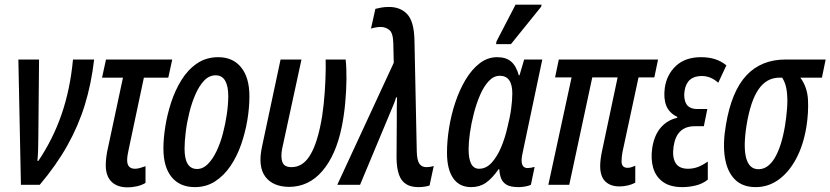

<svg xmlns="http://www.w3.org/2000/svg" viewBox="-20 -795 3572 826"><path d="M70 0 59 -539H148L145 -213Q145 -143 141 -103H145Q208 -196 245 -303.5Q282 -411 294 -539H385Q373 -435 345 -344Q317 -253 269.5 -168.5Q222 -84 151 0Z M529 11Q484 11 459.5 -13.5Q435 -38 435 -84Q435 -101 437.5 -121Q440 -141 446 -166L509 -461H419L436 -539H721L704 -461H599L534 -154Q531 -140 529 -128.5Q527 -117 527 -106Q527 -69 561 -69Q571 -69 583 -72.5Q595 -76 606 -80V-8Q589 2 568.5 6.5Q548 11 529 11Z M818 10Q754 10 718.5 -33Q683 -76 683 -156Q683 -198 691 -249.5Q699 -301 716 -353.5Q733 -406 760.5 -450.5Q788 -495 827.5 -522Q867 -549 919 -549Q982 -549 1017.5 -505Q1053 -461 1053 -381Q1053 -331 1044 -277.5Q1035 -224 1017 -172.5Q999 -121 971 -80Q943 -39 905 -14.5Q867 10 818 10ZM828 -68Q853 -68 874 -89Q895 -110 911.5 -144.5Q928 -179 939 -221Q950 -263 956 -305Q962 -347 962 -382Q962 -425 948.5 -448Q935 -471 908 -471Q880 -471 858.5 -448.5Q837 -426 821 -389.5Q805 -353 794.5 -310.5Q784 -268 779 -227Q774 -186 774 -155Q774 -68 828 -68Z M1223 9Q1153 8 1121 -35.5Q1089 -79 1107 -163L1187 -539H1277L1194 -156Q1187 -121 1194.5 -98.5Q1202 -76 1234 -76Q1280 -76 1310 -121Q1340 -166 1358 -253Q1367 -294 1372.5 -347Q1378 -400 1380 -451.5Q1382 -503 1381 -539H1467Q1471 -503 1470.5 -453.5Q1470 -404 1465 -350.5Q1460 -297 1450 -248Q1425 -127 1366.5 -59Q1308 9 1223 9Z M1780 10Q1729 10 1707 -22.5Q1685 -55 1686 -127L1687 -280Q1687 -304 1687 -329Q1687 -354 1688 -376H1684Q1680 -361 1673.5 -346Q1667 -331 1661 -316L1529 0H1431L1674 -525L1672 -609Q1671 -653 1655 -666Q1639 -679 1618 -679Q1608 -679 1596.5 -677Q1585 -675 1576 -672L1595 -757Q1607 -760 1621 -762.5Q1635 -765 1651 -765Q1701 -766 1731 -735Q1761 -704 1763 -624L1773 -143Q1774 -106 1784 -91Q1794 -76 1814 -76Q1832 -76 1846 -81L1828 3Q1807 10 1780 10Z M2007 10Q1956 10 1929.5 -28.5Q1903 -67 1903 -138Q1903 -189 1912 -245Q1921 -301 1939 -355Q1957 -409 1983.5 -453Q2010 -497 2044 -523Q2078 -549 2119 -549Q2157 -549 2179 -530Q2201 -511 2212 -471H2215L2235 -539H2313L2231 -150Q2228 -137 2226 -125.5Q2224 -114 2224 -105Q2224 -72 2250 -72Q2262 -72 2280 -77L2264 0Q2254 5 2238.5 7.5Q2223 10 2211 10Q2175 10 2158 -1Q2141 -12 2135 -29.5Q2129 -47 2128 -67H2125Q2097 -27 2070 -8.5Q2043 10 2007 10ZM2041 -69Q2072 -69 2096 -96Q2120 -123 2136.5 -163Q2153 -203 2162 -243Q2174 -290 2179 -327Q2184 -364 2184 -393Q2184 -469 2130 -469Q2104 -469 2082.5 -446Q2061 -423 2045 -385.5Q2029 -348 2018 -305Q2007 -262 2001.5 -222Q1996 -182 1996 -153Q1996 -69 2041 -69ZM2114 -605 2116 -617 2198 -775H2310L2308 -766L2178 -605Z M2645 7Q2606 7 2584 -14.5Q2562 -36 2562 -81Q2562 -109 2571 -150L2637 -462H2528L2429 0H2339L2439 -462H2368L2384 -539H2811L2795 -462H2727L2658 -141Q2656 -131 2655 -121Q2654 -111 2654 -101Q2654 -73 2680 -73Q2689 -73 2697.5 -76Q2706 -79 2713 -82V-9Q2698 -1 2680 3Q2662 7 2645 7Z M2916 10Q2863 10 2832 -12.5Q2801 -35 2790 -73Q2779 -111 2786 -159Q2795 -215 2823.5 -247Q2852 -279 2893 -288L2894 -292Q2859 -309 2846.5 -340Q2834 -371 2840 -417Q2848 -474 2888 -511.5Q2928 -549 2996 -549Q3028 -549 3054.5 -541Q3081 -533 3105 -514L3070 -439Q3038 -468 2999 -468Q2935 -468 2925 -404Q2920 -370 2932.5 -348Q2945 -326 2981 -326H3023L3008 -252H2969Q2891 -252 2878 -166Q2871 -120 2886 -94.5Q2901 -69 2940 -69Q2960 -69 2979.5 -75.5Q2999 -82 3025 -100V-22Q3002 -4 2973 3Q2944 10 2916 10Z M3231 10Q3174 10 3141 -23.5Q3108 -57 3098.5 -117.5Q3089 -178 3103 -258Q3127 -402 3191 -470.5Q3255 -539 3360 -539H3532L3516 -461H3423Q3453 -421 3456 -366Q3459 -311 3449 -248Q3436 -170 3405 -112Q3374 -54 3329.5 -22Q3285 10 3231 10ZM3243 -67Q3284 -67 3313 -115.5Q3342 -164 3357 -253Q3363 -290 3366 -328.5Q3369 -367 3365 -401.5Q3361 -436 3345 -461H3334Q3278 -461 3243.5 -411Q3209 -361 3192 -258Q3177 -164 3190 -115.5Q3203 -67 3243 -67Z"/></svg>

Font: Noto Sans ExtraCondensed Medium
Style: Italic
Weight: 500
Width: 2
Italic angle: -12°
Designer: Monotype Design Team
Foundry: Monotype Imaging Inc.
Version: Version 2.013; ttfautohint (v1.8.4.7-5d5b)